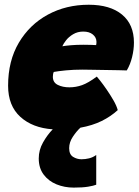

<svg xmlns="http://www.w3.org/2000/svg" viewBox="-20 -552 602 830"><path d="M396 118V246.5Q385 251 361.2 255Q337.5 259 298.5 259Q259 259 224.5 245Q190 231 168.8 202.8Q147.5 174.5 147.5 133Q147.5 96.5 166 63.8Q184.5 31 208 7Q120.5 1 67.8 -47Q15 -95 15 -181.5Q15 -289 61.5 -367.5Q108 -446 187 -488.8Q266 -531.5 363.5 -531.5Q456 -531.5 507.5 -489Q559 -446.5 559 -368Q559 -337.5 551 -305Q543 -272.5 528 -247.5Q520 -248 493 -248.5Q466 -249 432.8 -249.5Q399.5 -250 372.2 -250.5Q345 -251 336.5 -251Q298 -251 264.8 -247.8Q231.5 -244.5 212.5 -241Q208.5 -233 208.5 -220Q208.5 -195.5 229.8 -185Q251 -174.5 280 -174.5Q308 -174.5 334.8 -184Q361.5 -193.5 398.5 -221Q401 -218.5 413.2 -203Q425.5 -187.5 441 -165Q456.5 -142.5 470.2 -118.8Q484 -95 489 -76Q459 -48.5 419.5 -29Q380 -9.5 327.5 0Q311 15 295 39Q279 63 279 88.5Q279 115.5 295.8 126Q312.5 136.5 332.5 136.5Q348.5 136.5 365 132.5Q381.5 128.5 396 118ZM249.5 -352Q264 -354.5 287.2 -356.5Q310.5 -358.5 341 -358.5Q358.5 -358.5 373.8 -358Q389 -357.5 395.5 -357Q396.5 -361 396.8 -364.8Q397 -368.5 397 -372Q396.5 -390.5 381.2 -403Q366 -415.5 340 -415.5Q315.5 -415.5 296.5 -404.2Q277.5 -393 265.8 -378Q254 -363 249.5 -352Z"/></svg>

Font: Grandstander Black
Style: Italic
Weight: 900
Italic angle: -15°
Designer: Tyler Finck
Foundry: Etcetera Type Co
Version: Version 1.200; ttfautohint (v1.8.3)